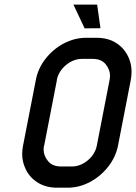

<svg xmlns="http://www.w3.org/2000/svg" viewBox="-20 -829 604 853"><path d="M410.2 -182.6 466.8 -473.6Q468.8 -483.9 468.8 -493.2Q468.8 -519.5 449.5 -543.5Q430.2 -567.4 391.6 -567.4H344.7Q306.2 -567.4 273.2 -540Q240.2 -512.7 232.4 -473.6H232.9L176.3 -182.6H175.8Q173.8 -172.9 173.8 -164.1Q173.8 -137.2 193.4 -113.3Q212.9 -89.4 251.5 -89.4H298.8Q337.4 -89.4 370.1 -116.7Q402.8 -144 410.2 -182.6ZM409.7 -661.1Q461.9 -661.1 499.3 -636Q536.6 -610.8 553.7 -567.9Q564.5 -541 564.5 -510.3Q564.5 -492.7 561 -473.6L504.4 -182.6Q494.1 -130.9 460.4 -88.1Q426.8 -45.4 379.4 -20.3Q332 4.9 280.3 4.9H233.4Q181.6 4.9 143.8 -20.3Q106 -45.4 89.4 -88.4Q78.6 -114.7 78.6 -145Q78.6 -163.1 82.5 -182.6L139.2 -473.6Q148.9 -525.4 182.4 -568.1Q215.8 -610.8 263.4 -636Q311 -661.1 362.8 -661.1ZM411.6 -808.6 426.3 -703.6 356 -703.1 306.2 -808.6Z"/></svg>

Font: Lambda
Style: Italic
Weight: 400
Italic angle: -11°
Designer: GGBotNet
Version: 0.22